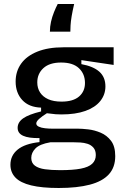

<svg xmlns="http://www.w3.org/2000/svg" viewBox="-20 -760 628 958"><path d="M273 178Q189 178 135.5 165Q82 152 57 126Q32 100 32 62Q32 16 68 -13.5Q104 -43 177 -51V-71Q123 -70 95.5 -82.5Q68 -95 68 -122Q68 -150 95.5 -169.5Q123 -189 185 -204V-223Q124 -225 91 -261Q58 -297 58 -353Q58 -404 85.5 -442.5Q113 -481 166.5 -502.5Q220 -524 296 -524H547V-436L386 -460V-440Q446 -429 476 -402Q506 -375 506 -329Q506 -288 480.5 -256Q455 -224 406 -206.5Q357 -189 286 -189Q273 -189 258 -190Q243 -191 214 -195Q190 -180 175.5 -167Q161 -154 161 -144Q161 -134 173.5 -128Q186 -122 205 -120Q224 -118 241 -118H369Q389 -118 420 -114.5Q451 -111 482 -98Q513 -85 534 -57.5Q555 -30 555 19Q555 75 523 110Q491 145 428 161.5Q365 178 273 178ZM280 89Q344 89 383 81.5Q422 74 440 57Q458 40 458 14Q458 -10 446 -23.5Q434 -37 416.5 -42.5Q399 -48 381 -49Q363 -50 350 -50H231Q178 -41 157 -19.5Q136 2 136 28Q136 53 154 66.5Q172 80 204.5 84.5Q237 89 280 89ZM287 -253Q345 -253 374.5 -278.5Q404 -304 404 -346Q404 -391 374 -419.5Q344 -448 285 -448Q227 -448 196.5 -420Q166 -392 166 -349Q166 -320 180 -298.5Q194 -277 220.5 -265Q247 -253 287 -253ZM350 -740Q342 -706 337.5 -679Q333 -652 332 -632.5Q331 -613 331 -602H229Q229 -627 234.5 -651.5Q240 -676 249.5 -699.5Q259 -723 268 -740Z"/></svg>

Font: Bricolage Grotesque 96pt ExtraBold Medium
Style: Regular
Weight: 500
Version: Version 1.001;gftools[0.9.33.dev8+g029e19f]